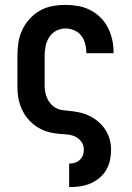

<svg xmlns="http://www.w3.org/2000/svg" viewBox="-20 -548 540 783"><path d="M262 215V119H263Q275 119 286 115.5Q297 112 305.5 104Q314 96 318 85Q322 74 322 62Q322 44 311 29Q300 14 283.5 7.5Q267 1 249 0Q231 -1 213.5 -3Q196 -5 178.5 -9.5Q161 -14 145.5 -22Q130 -30 116 -41.5Q102 -53 91 -66.5Q80 -80 72 -96.5Q64 -113 59 -130Q54 -147 52.5 -164.5Q51 -182 51 -200V-320Q51 -347 55 -374Q59 -401 70.5 -425.5Q82 -450 100.5 -470.5Q119 -491 142.5 -504.5Q166 -518 193 -523Q220 -528 247 -528Q273 -528 298.5 -523.5Q324 -519 347 -507.5Q370 -496 388.5 -478Q407 -460 419 -437Q431 -414 437 -389Q443 -364 443 -338V-331H332V-334Q332 -353 327 -371Q322 -389 311 -403Q300 -417 282.5 -424.5Q265 -432 247 -432Q227 -432 209 -422.5Q191 -413 180.5 -396Q170 -379 166 -359.5Q162 -340 162 -320V-200Q162 -186 164.5 -172.5Q167 -159 172.5 -147Q178 -135 187 -124.5Q196 -114 208 -107.5Q220 -101 233.5 -99Q247 -97 261 -96Q283 -94 304 -89.5Q325 -85 344.5 -75.5Q364 -66 380.5 -52Q397 -38 409 -20Q421 -2 427 19.5Q433 41 433 62Q433 84 428.5 105.5Q424 127 413 145.5Q402 164 385 178Q368 192 348 200.5Q328 209 306.5 212Q285 215 263 215Z"/></svg>

Font: Iosevka Custom
Style: Bold
Weight: 700
Monospace: yes
Designer: Belleve Invis
Foundry: Belleve Invis
Version: Version 30.3.3; ttfautohint (v1.8.3)